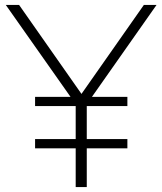

<svg xmlns="http://www.w3.org/2000/svg" viewBox="-20 -760 660 780"><path d="M616 -740 353.5 -366.5H497.5V-329H332.5V-195H497.5V-157.5H332.5V0H287.5V-157.5H122.5V-195H287.5V-329H122.5V-366.5H266.5L3.5 -740H57.5L311 -378.5L564.5 -740Z"/></svg>

Font: Encode Sans Semi Expanded ExLight
Style: Regular
Weight: 275
Width: 6
Designer: Multiple Designers
Foundry: Impallari Type
Version: Version 2.000